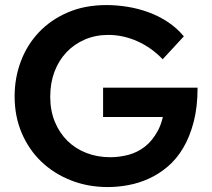

<svg xmlns="http://www.w3.org/2000/svg" viewBox="-20 -730 838 758"><path d="M405.5 8.5Q446 8.5 487.6 0.6Q529.2 -7.2 568.6 -25.2Q608 -43.2 642.6 -72.7Q677.2 -102.2 703.1 -145.7Q729 -189.2 744.5 -248.1Q760 -307 760 -384H387V-268H673L630.2 -314.8Q624.7 -254.3 603.5 -214.5Q582.2 -174.8 552.4 -151.4Q522.5 -128 486.6 -118.6Q450.7 -109.3 415 -109.3Q365 -109.3 321.5 -126Q278 -142.8 246.3 -174Q214.5 -205.3 196.4 -249.4Q178.3 -293.5 178.3 -348.5Q178.3 -402.2 195 -446.7Q211.8 -491.2 242.4 -523.6Q273 -556 315.3 -574.1Q357.5 -592.2 407.7 -592.2Q436.7 -592.2 465.7 -585.9Q494.7 -579.5 522.6 -567Q550.5 -554.5 575.7 -536.5Q601 -518.5 622.2 -496L705.8 -586.5Q678 -620 641.8 -643.7Q605.5 -667.5 565 -682.1Q524.5 -696.7 482.1 -703.4Q439.7 -710 400.7 -710Q315 -710 247.9 -681.1Q180.7 -652.3 133.9 -602.9Q87 -553.5 62.4 -488.1Q37.7 -422.8 37.7 -349.5Q37.7 -270.5 65.9 -204.6Q94 -138.7 143.6 -91.5Q193.2 -44.2 260.4 -17.9Q327.5 8.5 405.5 8.5Z"/></svg>

Font: Tilda Sans VF
Style: Regular
Weight: 400
Designer: ParaType Ltd
Foundry: ParaType Ltd
Version: Version 1.010